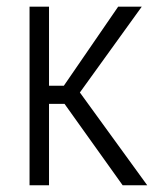

<svg xmlns="http://www.w3.org/2000/svg" viewBox="-20 -548 483 568"><path d="M125 -240.7V0H67.4V-528.3H125V-294.4H168.9L329.6 -528.3H399.4L216.3 -274.4L415.5 0H342.8L170.9 -240.7Z"/></svg>

Font: RobotoCondensed-Light
Style: Light
Weight: 300
Designer: Google
Version: Version 1.200311; 2013